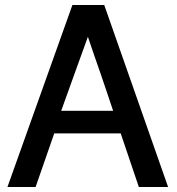

<svg xmlns="http://www.w3.org/2000/svg" viewBox="-20 -749 707 769"><path d="M463.4 -214.8H197.3L122.6 0H9.8L270 -729H397.5L653.3 0H536.1ZM433.1 -305.2Q419.9 -344.2 407.7 -380.9Q395.5 -417.5 383.1 -453.4Q370.6 -489.3 357.9 -525.6Q345.2 -562 332 -601.6Q304.7 -525.9 278.6 -453.9Q252.4 -381.8 225.1 -305.2Z"/></svg>

Font: SolaimanLipi
Style: Bold
Weight: 700
Designer: Solaiman Karim
Foundry: Al Mamun Sumon
Version: Version 2.000